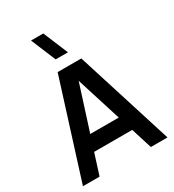

<svg xmlns="http://www.w3.org/2000/svg" viewBox="-228 -1111 1126 1240"><g transform="rotate(-30 335.0 -491.0)"><path d="M650.5 0 423.5 -720H247L20 0H144L193.5 -156H477.5L526.5 0ZM200 -982.5 277 -797.5H368.5L291.5 -982.5ZM229.5 -268.5 336.5 -603.5 442 -268.5Z"/></g></svg>

Font: Manrope
Style: Bold
Weight: 700
Designer: Mikhail Sharanda
Foundry: Mikhail Sharanda
Version: Version 4.505;FEAKit 1.0